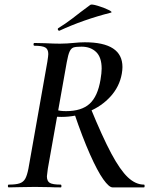

<svg xmlns="http://www.w3.org/2000/svg" viewBox="-20 -811 668 831"><path d="M18 -12Q49 -12 65 -17.5Q81 -23 89 -37Q97 -51 103 -81L185 -544Q189 -570 189 -577Q189 -598 176 -605.5Q163 -613 129 -613Q125 -613 125 -619Q125 -625 129 -625L175 -624Q215 -622 240 -622Q256 -622 270.5 -623Q285 -624 296 -625Q325 -628 347 -628Q510 -628 510 -521Q510 -508 507 -491Q497 -436 458.5 -393.5Q420 -351 364 -328Q308 -305 246 -305Q226 -305 218 -307L223 -336Q238 -330 266 -330Q333 -330 368 -362Q403 -394 415 -466Q420 -496 420 -514Q420 -563 396 -586Q372 -609 333 -609Q308 -609 298 -605.5Q288 -602 281.5 -588.5Q275 -575 269 -542L187 -81Q183 -53 183 -48Q183 -27 195.5 -19.5Q208 -12 242 -12Q246 -12 246 -6Q246 0 243 0Q213 0 197 -1L131 -2L65 -1Q48 0 18 0Q14 0 14 -6Q14 -12 18 -12ZM301 -322 371 -346Q423 -219 461.5 -147Q500 -75 533.5 -43.5Q567 -12 603 -12Q606 -12 606 -6Q606 0 603 0H467Q452 0 427 -35Q402 -70 369.5 -143Q337 -216 301 -322ZM236 -678Q232 -678 230.5 -682.5Q229 -687 232 -689Q263 -708 292.5 -730.5Q322 -753 328 -758L371 -790Q376 -794 403 -786Q430 -778 450 -768Q470 -758 459 -756Q341 -726 237 -678Z"/></svg>

Font: Cormorant Infant SemiBold
Style: Italic
Weight: 600
Italic angle: -10°
Designer: Christian Thalmann (Catharsis Fonts)
Foundry: Catharsis Fonts
Version: Version 4.000